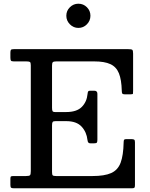

<svg xmlns="http://www.w3.org/2000/svg" viewBox="-20 -1015 809 1035"><path d="M121.5 -684H54.5Q41.5 -684 38.8 -688.5Q36 -693 36 -705V-730.5Q36 -743 39.2 -746.5Q42.5 -750 54.5 -750H671.5Q688.5 -750 693 -746.5Q697.5 -743 697.5 -726V-526.5Q697.5 -514 696.8 -510.2Q696 -506.5 683 -506.5H652.5Q641.5 -506.5 639 -511.2Q636.5 -516 636.5 -525.5Q635 -585.5 621 -620Q607 -654.5 575.2 -669.2Q543.5 -684 488 -684H283.5Q269.5 -684 265 -680Q260.5 -676 260.5 -661.5V-434Q260.5 -422 263 -416.5Q265.5 -411 277.5 -411H336.5Q393.5 -411 420.8 -438.5Q448 -466 452 -508.5Q453 -519 455.5 -522.5Q458 -526 466 -526H488Q505 -526 505 -509.5V-262.5Q505 -250.5 502.2 -246.5Q499.5 -242.5 488 -242.5H466.5Q460.5 -242.5 456.8 -245.8Q453 -249 451.5 -260.5Q447 -303 419.8 -332.5Q392.5 -362 337 -362H280Q267 -362 263.8 -357.5Q260.5 -353 260.5 -339V-88Q260.5 -73.5 264.2 -69.8Q268 -66 283 -66H478Q543.5 -66 579.5 -82.2Q615.5 -98.5 630.2 -137.8Q645 -177 646.5 -247Q646.5 -258 649 -261.5Q651.5 -265 660 -265H688.5Q699 -265 703.2 -262.2Q707.5 -259.5 707.5 -248.5V-17.5Q707.5 -6 704.5 -3Q701.5 0 690.5 0H56.5Q44.5 0 40.2 -2.8Q36 -5.5 36 -18V-52Q36 -62.5 39.8 -64.2Q43.5 -66 54 -66H119.5Q137.5 -66 141.8 -70.5Q146 -75 146 -93V-663Q146 -678 141.2 -681Q136.5 -684 121.5 -684ZM402.5 -864.5Q376 -864.5 356.8 -884Q337.5 -903.5 337.5 -930Q337.5 -957 356.8 -976Q376 -995 402.5 -995Q429.5 -995 448.5 -976Q467.5 -957 467.5 -930Q467.5 -903.5 448.5 -884Q429.5 -864.5 402.5 -864.5Z"/></svg>

Font: Besley Medium
Style: Regular
Weight: 500
Designer: Owen Earl
Foundry: indestructible type*
Version: Version 2.001; ttfautohint (v1.8.3)